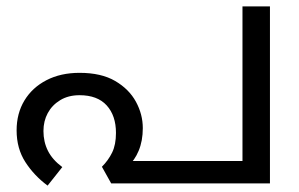

<svg xmlns="http://www.w3.org/2000/svg" viewBox="-20 -574 936 601"><path d="M229 -346Q297 -346 340.5 -320.5Q384 -295 405.5 -255.5Q427 -216 427 -173Q427 -133 414 -102Q401 -71 382 -57L357 -70H739V-554H825V0H328L299 -52Q319 -72 331 -96.5Q343 -121 343 -158Q343 -212 314 -244Q285 -276 229 -276Q194 -276 168.5 -260.5Q143 -245 129.5 -220Q116 -195 116 -164Q116 -130 130 -102Q144 -74 175 -51L129 7Q87 -24 59.5 -66.5Q32 -109 32 -166Q32 -219 56.5 -259.5Q81 -300 125.5 -323Q170 -346 229 -346Z"/></svg>

Font: umalayalam85
Style: Book
Weight: 400
Designer: Jelle Bosma - Monotype Design Team
Foundry: Monotype Imaging Inc.
Version: Version 2.003